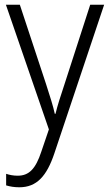

<svg xmlns="http://www.w3.org/2000/svg" viewBox="-20 -552 463 813"><path d="M5 -532 187 -4 155 90C131 163 103 192 55 192C37 192 21 189 6 184V233C23 238 40 241 62 241C136 241 178 193 210 98L421 -532H362L253 -195C237 -147 223 -104 215 -70H212C205 -103 193 -140 175 -196L64 -532Z"/></svg>

Font: Noto Sans Telugu SemiCondensed Light
Style: Regular
Weight: 300
Width: 4
Designer: Jelle Bosma - Monotype Design Team
Foundry: Monotype Imaging Inc.
Version: Version 2.005